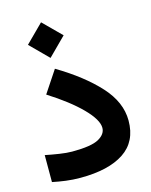

<svg xmlns="http://www.w3.org/2000/svg" viewBox="-112 -812 694 883"><g transform="rotate(-15 235.0 -370.0)"><path d="M85 -654.3 169.9 -738.8 254.9 -654.3 169.9 -569.3ZM28.3 -144.5Q59.1 -138.2 94.2 -132.8Q129.4 -127.4 154.8 -127.4Q246.1 -127.4 281.5 -147.2Q316.9 -167 316.9 -197.3Q316.9 -235.8 260.5 -293Q204.1 -350.1 106.9 -411.6L176.3 -516.1Q298.3 -443.4 370.1 -364.7Q441.9 -286.1 441.9 -198.7Q441.9 -98.6 368.4 -49.8Q294.9 -1 161.1 -1Q124.5 -1 91.6 -5.4Q58.6 -9.8 28.3 -16.1Z"/></g></svg>

Font: Vazir WOL
Style: Bold-WOL
Weight: 700
Designer: Saber Rastikerdar
Foundry: Saber Rastikerdar
Version: Version 30.00;August 23, 2021;FontCreator 13.0.0.2683 64-bit